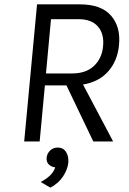

<svg xmlns="http://www.w3.org/2000/svg" viewBox="-20 -649 592 881"><path d="M91 0 150 -629H347Q444.5 -629 489.5 -577.2Q534.5 -525.5 526 -442Q519.5 -371 477.5 -322.5Q435.5 -274 361 -261L499 0H408L285 -257H186L162 0ZM191 -312H311Q375 -312 411.5 -346.8Q448 -381.5 453 -437Q458.5 -494 429.2 -527.5Q400 -561 340 -561H214ZM211 212 166.5 186Q190.5 174 208.2 157.5Q226 141 233.5 119Q215 117 203.5 105.2Q192 93.5 194 73.5Q196.5 54.5 210.5 41.2Q224.5 28 245 28Q270 28 283 48.2Q296 68.5 293.5 97.5Q290.5 127.5 270 159.5Q249.5 191.5 211 212Z"/></svg>

Font: Karla
Style: Italic
Weight: 400
Italic angle: -8°
Designer: Jonathan Pinhorn
Version: Version 2.004;gftools[0.9.33]